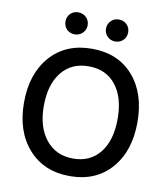

<svg xmlns="http://www.w3.org/2000/svg" viewBox="-94 -945 898 1032"><g transform="rotate(10 355.5 -429.5)"><path d="M207.5 -523.5Q154 -456 154 -340Q154 -224 209 -156Q264 -88 357.5 -88Q451 -88 504 -155Q557 -222 557 -339.5Q557 -457 503.5 -524Q450 -591 355.5 -591Q261 -591 207.5 -523.5ZM356.5 8Q215 8 130.5 -87Q46 -182 46 -339.5Q46 -497 130 -592Q214 -687 356.5 -687Q499 -687 582 -592.5Q665 -498 665 -340Q665 -182 581.5 -87Q498 8 356.5 8ZM428.5 -764.5Q411 -782 411 -807Q411 -832 428.5 -849.5Q446 -867 471.5 -867Q497 -867 514.5 -850Q532 -833 532 -807Q532 -781 514.5 -764Q497 -747 471.5 -747Q446 -747 428.5 -764.5ZM207 -764Q190 -781 190 -807Q190 -833 207 -850Q224 -867 250 -867Q276 -867 293.5 -849.5Q311 -832 311 -807Q311 -782 293.5 -764.5Q276 -747 250 -747Q224 -747 207 -764Z"/></g></svg>

Font: Hind Medium
Style: Regular
Weight: 500
Designer: Manushi Parikh, Satya Rajpurohit
Foundry: Indian Type Foundry
Version: Version 1.201;PS 1.0;hotconv 1.0.78;makeotf.lib2.5.61930; tt